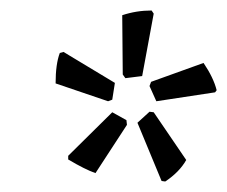

<svg xmlns="http://www.w3.org/2000/svg" viewBox="-20 -752 433 366"><path d="M269 -732 273 -726 251 -607 219 -603 214 -610 213 -723Q240 -732 269 -732ZM101 -653 199 -594 194 -562 186 -559 86 -593Q86 -630 94 -651ZM368 -632Q387 -604 393 -580L390 -576L278 -559L265 -588L268 -596ZM265 -539 273 -538 335 -447Q322 -424 295 -406L288 -407L242 -518ZM194 -538 221 -523 222 -514 162 -422Q142 -429 110 -448V-455Z"/></svg>

Font: Alegreya Sans
Style: Italic
Weight: 400
Italic angle: -7°
Designer: Juan Pablo del Peral
Foundry: Huerta Tipografica
Version: Version 2.007